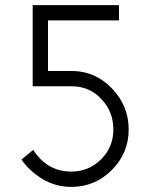

<svg xmlns="http://www.w3.org/2000/svg" viewBox="-20 -720 573 752"><path d="M108 -700V-382H264Q332 -381 378 -331Q424 -282 424 -213Q424 -178 412 -149Q400 -120 376 -96Q328 -48 259 -48Q165 -48 110 -133L64 -95Q96 -49 148 -18Q199 12 259 12Q352 12 418 -54Q484 -120 484 -213Q484 -305 419 -373Q354 -441 264 -442H168V-640H446V-700Z"/></svg>

Font: Unageo
Style: Light
Weight: 300
Designer: Richard Sepsi
Foundry: Richard Sepsi
Version: Version 2.000